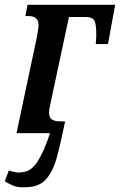

<svg xmlns="http://www.w3.org/2000/svg" viewBox="-39 -556 501 802"><path d="M71 226Q42 228 23.5 222Q5 216 -19 201L-2 156Q11 161 26 163.5Q41 166 54 163Q90 161 117 120Q144 79 170 0H30L115 -401Q117 -414 119.5 -428.5Q122 -443 122 -451Q122 -489 80 -489H67L76 -536H442L412 -372H361L363 -403Q364 -454 355.5 -469.5Q347 -485 319 -485H249L170 -115Q168 -106 167 -100Q166 -94 166 -86Q166 -64 178.5 -56.5Q191 -49 211 -49H233Q216 36 199.5 97.5Q183 159 154 192Q125 225 71 226Z"/></svg>

Font: Noto Serif ExtraCondensed SemiBold
Style: Italic
Weight: 600
Width: 2
Italic angle: -12°
Designer: Monotype Design Team
Foundry: Monotype Imaging Inc.
Version: Version 2.013